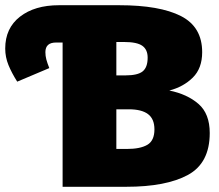

<svg xmlns="http://www.w3.org/2000/svg" viewBox="-20 -716 839 736"><path d="M784 -206Q784 -91 700.5 -45.5Q617 0 464 0H220V-553H195Q154 -553 154 -516Q154 -502 157.5 -488.5Q161 -475 169 -455L46 -403Q25 -436 12.5 -466.5Q0 -497 0 -530Q0 -608 56.5 -652Q113 -696 206 -696H437Q592 -696 673.5 -654.5Q755 -613 755 -516Q755 -454 719 -418.5Q683 -383 629 -369Q698 -355 741 -317.5Q784 -280 784 -206ZM426 -555V-427H461Q508 -427 527 -442.5Q546 -458 546 -495Q546 -526 525.5 -540.5Q505 -555 456 -555ZM572 -220Q572 -260 547.5 -278.5Q523 -297 474 -297H426V-145H466Q518 -145 545 -161Q572 -177 572 -220Z"/></svg>

Font: FiraGO Heavy
Style: Regular
Weight: 900
Designer: bBox Type
Foundry: bBox Type GmbH
Version: Version 1.001